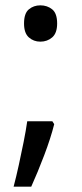

<svg xmlns="http://www.w3.org/2000/svg" viewBox="-20 -570 308 719"><path d="M183 -105Q170 -53 145.5 11.5Q121 76 97 129H31Q41 91 50.5 47.5Q60 4 68.5 -38.5Q77 -81 82 -116H176ZM70 -482Q70 -520 88 -535Q106 -550 131 -550Q157 -550 175.5 -535Q194 -520 194 -482Q194 -446 175.5 -430Q157 -414 131 -414Q106 -414 88 -430Q70 -446 70 -482Z"/></svg>

Font: Noto Sans Hebrew Droid
Style: Regular
Weight: 400
Designer: Monotype Design Team
Foundry: Monotype Imaging Inc.
Version: Version 1.100